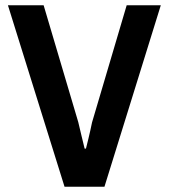

<svg xmlns="http://www.w3.org/2000/svg" viewBox="-20 -706 639 726"><path d="M224 0 10 -686H145L276 -244Q281 -223 288 -193.5Q295 -164 300 -144H305Q308 -156 314.5 -182.5Q321 -209 328 -243L459 -686H588L375 0Z"/></svg>

Font: Archivo SemiCondensed SemiBold
Style: Regular
Weight: 600
Width: 4
Designer: Hector Gatti
Foundry: Omnibus-Type
Version: Version 2.001; ttfautohint (v1.8.3)